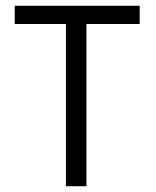

<svg xmlns="http://www.w3.org/2000/svg" viewBox="-20 -644 540 664"><path d="M208 0H279V-561H463V-624H31V-561H208Z"/></svg>

Font: Inconsolata
Style: Regular
Weight: 400
Monospace: yes
Designer: Raph Levien, Cyreal, Brenton Simpson
Foundry: Raph Levien, Cyreal, Google
Version: Version 3.100